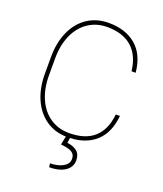

<svg xmlns="http://www.w3.org/2000/svg" viewBox="-167 -829 981 1154"><g transform="rotate(20 324.0 -252.0)"><path d="M554.7 -217.8H581.1Q570.8 -109.4 508.8 -52Q446.8 5.4 344.2 9.3L339.4 42Q377.4 45.9 401.6 64.9Q425.8 84 425.8 124.5Q425.8 152.3 408.9 173.3Q392.1 194.3 360.6 205.8Q329.1 217.3 286.6 217.3L283.2 193.4Q311 193.4 337.6 185.8Q364.3 178.2 381.6 162.8Q398.9 147.5 398.9 124.5Q398.9 103.5 388.7 91.6Q378.4 79.6 358.9 73.5Q339.4 67.4 306.6 64L317.9 9.8Q243.2 7.3 187.3 -32.5Q131.3 -72.3 100.8 -142.1Q70.3 -211.9 70.3 -302.2V-408.7Q70.3 -501 102.1 -571.8Q133.8 -642.6 192.1 -681.6Q250.5 -720.7 327.6 -720.7Q437 -720.7 503.7 -663.3Q570.3 -606 581.1 -494.1H554.7Q543.5 -592.3 485.8 -643.3Q428.2 -694.3 327.6 -694.3Q259.3 -694.3 206.8 -658.9Q154.3 -623.5 125.5 -559.1Q96.7 -494.6 96.7 -409.7V-302.2Q96.7 -216.8 125.5 -152.1Q154.3 -87.4 206.8 -52Q259.3 -16.6 327.6 -16.6Q533.7 -16.6 554.7 -217.8Z"/></g></svg>

Font: Heebo Thin
Style: Regular
Weight: 250
Designer: Oded Ezer
Foundry: Meir Sadan
Version: Version 2.001; ttfautohint (v1.5.14-ce02) -l 8 -r 50 -G 200 